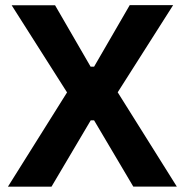

<svg xmlns="http://www.w3.org/2000/svg" viewBox="-20 -723 716 744"><path d="M280.2 -464.6H391.5V-256.8H280.2ZM244 -371.6 398.5 -369.8 179.5 0.4H10.7ZM25.1 -702.7H193.3L390.3 -362.4L244 -358.3ZM496.5 0 277.4 -370.2 431.9 -372 665.2 0ZM285.6 -362.8 482.7 -703.1H650.9L431.9 -358.7Z"/></svg>

Font: Wand UI Pro
Style: Regular
Weight: 400
Designer: Andreas Faust
Version: Version 1.003;FEAKit 1.0